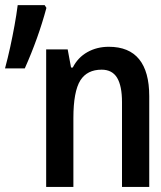

<svg xmlns="http://www.w3.org/2000/svg" viewBox="-27 -734 632 754"><path d="M154.3 0V-540H238.8L252 -468.8H258.8Q278.8 -508.3 316.2 -529.3Q353.5 -550.3 400.4 -550.3Q479.5 -550.3 519.3 -501.5Q559.1 -452.6 559.1 -356.4V0H452.1V-333Q452.1 -396.5 432.9 -428.5Q413.6 -460.4 372.1 -460.4Q315.4 -460.4 288.6 -418.5Q261.2 -374.5 261.2 -270.5V0ZM-7.3 -465.3Q3.9 -506.8 13.2 -549.6Q22.5 -592.3 30 -633.8Q37.6 -675.3 42.5 -713.9H148.4L155.3 -703.1Q139.2 -643.1 117.9 -583.7Q96.7 -524.4 70.3 -465.3Z"/></svg>

Font: Open Sans
Style: Regular
Weight: 600
Width: 3
Foundry: Ascender Corporation
Version: Version 1.000